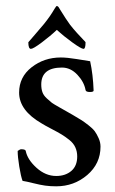

<svg xmlns="http://www.w3.org/2000/svg" viewBox="-20 -622 391 652"><path d="M263.7 -456.1Q255.9 -456.1 225.6 -478Q195.3 -500 172.9 -520.5Q151.4 -500 122.1 -478Q92.8 -456.1 85 -456.1Q76.2 -456.1 76.2 -478.5Q79.1 -482.4 97.7 -503.4Q116.2 -524.4 128.9 -540Q150.4 -566.4 165 -591.8Q170.9 -601.6 172.9 -601.6Q177.7 -601.6 182.6 -591.8Q206.1 -553.7 217.8 -538.1Q228.5 -524.4 241.7 -509.8Q254.9 -495.1 262.7 -487.3Q270.5 -479.5 270.5 -478.5Q270.5 -456.1 263.7 -456.1ZM186.5 -426.8Q208 -426.8 240.7 -421.4Q273.4 -416 286.1 -414.1Q295.9 -369.1 297.9 -314.5Q297.9 -309.6 285.2 -309.6Q271.5 -309.6 270.5 -316.4Q265.6 -343.8 242.7 -368.2Q219.7 -392.6 190.4 -392.6Q120.1 -392.6 120.1 -335Q120.1 -320.3 124 -309.1Q127.9 -297.9 139.2 -287.6Q150.4 -277.3 156.2 -272.9Q162.1 -268.6 182.1 -257.3Q202.1 -246.1 207 -243.2Q210.9 -241.2 230 -230Q249 -218.8 256.8 -213.9Q264.6 -209 279.8 -197.3Q294.9 -185.5 301.8 -176.3Q308.6 -167 314.9 -152.8Q321.3 -138.7 321.3 -124Q321.3 -66.4 276.4 -27.8Q231.4 10.7 170.9 10.7Q150.4 10.7 133.3 8.3Q116.2 5.9 92.8 0Q69.3 -5.9 56.6 -7.8Q50.8 -23.4 45.4 -56.6Q40 -89.8 40 -109.4Q47.9 -115.2 51.8 -115.2Q66.4 -115.2 67.4 -109.4Q73.2 -80.1 104 -52.2Q134.8 -24.4 170.9 -24.4Q202.1 -24.4 222.2 -41.5Q242.2 -58.6 242.2 -90.8Q242.2 -107.4 235.8 -121.6Q229.5 -135.7 215.3 -147Q201.2 -158.2 189 -165.5Q176.8 -172.9 154.3 -184.6Q131.8 -196.3 121.1 -203.1Q44.9 -247.1 44.9 -307.6Q44.9 -360.4 87.4 -393.6Q129.9 -426.8 186.5 -426.8Z"/></svg>

Font: Crimson Text
Style: Regular
Weight: 400
Version: Version 0.13